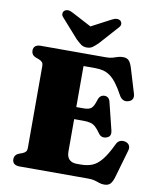

<svg xmlns="http://www.w3.org/2000/svg" viewBox="-100 -1003 892 1097"><g transform="rotate(10 346.0 -454.5)"><path d="M259 -390.5H390.5Q421.5 -390.5 434.8 -402.8Q448 -415 458.5 -450Q463.5 -467 473 -474.5Q482.5 -482 495 -482Q521.5 -482 528.5 -452.5L567.5 -295Q572 -276.5 567.2 -265.8Q562.5 -255 548 -250Q534 -245 521.8 -248.5Q509.5 -252 501 -264.5Q485 -287.5 471.8 -299.5Q458.5 -311.5 442.2 -316Q426 -320.5 400 -320.5H259ZM44.5 -666Q44.5 -682 55 -691Q65.5 -700 87.5 -700H464.5Q487.5 -700 502.5 -704.5Q517.5 -709 530.8 -713.5Q544 -718 561.5 -718Q584 -718 595.5 -705.2Q607 -692.5 615.5 -664L658 -523.5Q663.5 -505.5 658 -493.5Q652.5 -481.5 637 -476Q619 -469.5 604.8 -476Q590.5 -482.5 581.5 -499.5Q560 -539 541 -564.2Q522 -589.5 502.8 -603.5Q483.5 -617.5 462.2 -623Q441 -628.5 414.5 -628.5H347V-132.5Q347 -102 362.2 -86.8Q377.5 -71.5 406 -71.5H429.5Q467 -71.5 495.8 -83.2Q524.5 -95 550.5 -127.2Q576.5 -159.5 605.5 -220.5Q613 -236.5 625.8 -242.2Q638.5 -248 654.5 -245Q672 -241.5 680 -228.8Q688 -216 682.5 -197L636 -36Q628 -8.5 616.2 4.8Q604.5 18 580 18Q564.5 18 551.8 13.5Q539 9 523.8 4.5Q508.5 0 485.5 0H87.5Q65.5 0 55 -9.2Q44.5 -18.5 44.5 -34Q44.5 -61 70.5 -71L89.5 -78Q102.5 -83 108.8 -90.8Q115 -98.5 115 -111V-589Q115 -601.5 108.8 -609.2Q102.5 -617 89.5 -622L70.5 -629Q44.5 -639 44.5 -666ZM394.5 -833 234 -917.5Q202.5 -935 184 -920Q177 -914 176 -902.8Q175 -891.5 187.5 -879L283 -771.5Q299.5 -756 312.8 -746Q326 -736 346.5 -736Q367 -736 380.5 -746Q394 -756 410 -771.5L506 -879Q518.5 -891.5 517.5 -902.8Q516.5 -914 509.5 -920Q490.5 -935 459 -917.5L298.5 -833Z"/></g></svg>

Font: Fraunces
Style: Regular
Weight: 900
Version: Version 1.000;[b76b70a41]